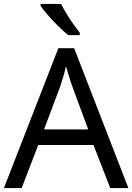

<svg xmlns="http://www.w3.org/2000/svg" viewBox="-20 -964 679 984"><path d="M545 0 459 -221H176L91 0H0L279 -717H360L638 0ZM352 -517Q349 -525 342 -546Q335 -567 328.5 -589.5Q322 -612 318 -624Q311 -593 302 -563.5Q293 -534 287 -517L206 -301H432ZM293 -944Q304 -922 320.5 -894.5Q337 -867 355.5 -841Q374 -815 389 -796V-784H330Q307 -802 278 -830.5Q249 -859 224.5 -887.5Q200 -916 188 -934V-944Z"/></svg>

Font: Noto Sans Old Hungarian
Style: Regular
Weight: 400
Designer: Monotype Design Team
Foundry: Monotype Imaging Inc.
Version: Version 2.005; ttfautohint (v1.8.4.7-5d5b)